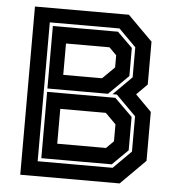

<svg xmlns="http://www.w3.org/2000/svg" viewBox="-51 -748 738 796"><g transform="rotate(5 318.0 -350.0)"><path d="M62.5 0V-700H453.5L556.5 -597V-418.5L512 -374L579 -306.5V-103L476 0ZM129.5 -62H441.5L515.5 -136V-283L432.5 -366H414.5L491.5 -443V-568L419.5 -640H129.5ZM143.5 -76V-352H427.5L501.5 -279V-140L436.5 -76ZM143.5 -366V-626H414.5L477.5 -564V-447L395.5 -366ZM204 -141.5H407L437.5 -172V-242.5L393.5 -286.5H204ZM204 -428H365.5L415.5 -477.5V-528L385 -558.5H204Z"/></g></svg>

Font: Tourney
Style: Bold
Weight: 700
Designer: Tyler Finck
Foundry: Etcetera Type Co
Version: Version 1.015